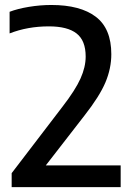

<svg xmlns="http://www.w3.org/2000/svg" viewBox="-20 -770 546 790"><path d="M28 0V-57.5L237.5 -331.5Q290 -399.5 311.2 -446.8Q332.5 -494 332.5 -537.5Q332.5 -603 295.2 -632.2Q258 -661.5 181 -661.5Q93.5 -661.5 19.5 -632.5V-721.5Q52 -734 98.8 -741.8Q145.5 -749.5 191 -749.5Q310.5 -749.5 374.2 -701Q438 -652.5 438 -547Q438 -488.5 413.8 -431Q389.5 -373.5 327.5 -294.5L168.5 -89.5H476.5V0Z"/></svg>

Font: Encode Sans Md
Style: Regular
Weight: 500
Designer: Multiple Designers
Foundry: Impallari Type
Version: Version 3.002; ttfautohint (v1.8.3) -l 8 -r 50 -G 200 -x 14 